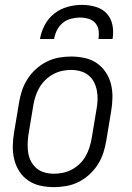

<svg xmlns="http://www.w3.org/2000/svg" viewBox="-20 -760 540 788"><path d="M201 8Q173 8 145.5 2Q118 -4 96 -19Q74 -34 59.5 -56.5Q45 -79 38.5 -105.5Q32 -132 32.5 -160.5Q33 -189 38 -218L58 -338Q62 -363 70 -387.5Q78 -412 92.5 -435Q107 -458 127.5 -476.5Q148 -495 172 -507Q196 -519 221.5 -523.5Q247 -528 272 -528Q300 -528 327.5 -522Q355 -516 377 -501Q399 -486 414 -463.5Q429 -441 435.5 -414.5Q442 -388 441.5 -359.5Q441 -331 436 -302L416 -182Q412 -157 404 -132.5Q396 -108 381.5 -85Q367 -62 346.5 -43.5Q326 -25 302 -13Q278 -1 252 3.5Q226 8 201 8ZM201 -47Q220 -47 239 -51Q258 -55 275.5 -64.5Q293 -74 307.5 -88Q322 -102 331.5 -119Q341 -136 347 -154.5Q353 -173 356 -191L376 -311Q380 -331 380.5 -350.5Q381 -370 377.5 -388.5Q374 -407 365.5 -423.5Q357 -440 342.5 -451.5Q328 -463 309.5 -468Q291 -473 272 -473Q253 -473 234.5 -469Q216 -465 198.5 -455.5Q181 -446 166.5 -432Q152 -418 142 -401Q132 -384 126 -365.5Q120 -347 117 -329L97 -209Q94 -189 93.5 -169.5Q93 -150 96 -131.5Q99 -113 108 -96.5Q117 -80 131 -68.5Q145 -57 163.5 -52Q182 -47 201 -47ZM144 -600Q149 -629 163.5 -657Q178 -685 203 -704.5Q228 -724 257.5 -732Q287 -740 316 -740Q345 -740 372.5 -732Q400 -724 418 -704.5Q436 -685 441.5 -657Q447 -629 442 -600H384Q387 -618 384.5 -635.5Q382 -653 371 -665.5Q360 -678 343 -683Q326 -688 308 -688Q290 -688 271 -683Q252 -678 237 -665.5Q222 -653 213.5 -635.5Q205 -618 202 -600Z"/></svg>

Font: Iosevka Light
Style: Italic
Weight: 300
Italic angle: -9°
Monospace: yes
Designer: Belleve Invis
Foundry: Belleve Invis
Version: Version 32.5.0; ttfautohint (v1.8.4)